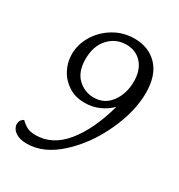

<svg xmlns="http://www.w3.org/2000/svg" viewBox="-155 -730 786 845"><g transform="rotate(30 238.0 -307.0)"><path d="M447 -443Q447 -349 397.5 -241.5Q348 -134 268.5 -61Q189 12 104 12Q73 12 55 2.5Q37 -7 30 -18.5Q23 -30 23 -39Q23 -53 28 -60.5Q33 -68 42 -73Q60 -56 75.5 -48Q91 -40 119 -40Q203 -40 265.5 -116Q328 -192 365 -326Q342 -302 308 -286.5Q274 -271 234 -271Q186 -271 151 -294Q116 -317 97.5 -353Q79 -389 79 -429Q79 -478 106 -523.5Q133 -569 180.5 -597.5Q228 -626 285 -626Q358 -626 402.5 -579Q447 -532 447 -443ZM376 -460Q376 -518 346 -551.5Q316 -585 267 -585Q214 -585 178 -546Q142 -507 142 -441Q142 -376 176.5 -343.5Q211 -311 257 -311Q312 -311 344 -355Q376 -399 376 -460Z"/></g></svg>

Font: Charmonman
Style: Regular
Weight: 400
Designer: Ekaluck Peanpanawate
Foundry: Cadson Demak Co.,Ltd.
Version: Version 1.000; ttfautohint (v1.6)